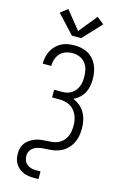

<svg xmlns="http://www.w3.org/2000/svg" viewBox="-170 -1044 840 1328"><g transform="rotate(15 250.0 -380.0)"><path d="M217 -803 94 -935 145 -975 250 -845 355 -975 406 -935 283 -803ZM215 215Q196 215 177 212Q158 209 140.5 201.5Q123 194 108.5 181.5Q94 169 84 153Q74 137 70 118Q66 99 66 80Q66 60 71.5 40Q77 20 89.5 4Q102 -12 119.5 -23.5Q137 -35 156 -42Q175 -49 195 -51.5Q215 -54 235.5 -55Q256 -56 276.5 -58Q297 -60 315.5 -68Q334 -76 349 -90.5Q364 -105 373 -123Q382 -141 385.5 -161.5Q389 -182 389 -202Q389 -222 386 -241Q383 -260 375 -278Q367 -296 354.5 -311.5Q342 -327 325 -336.5Q308 -346 289 -350.5Q270 -355 250 -355H195V-410H250Q268 -410 285 -413.5Q302 -417 317 -426.5Q332 -436 343.5 -450Q355 -464 361.5 -480Q368 -496 370.5 -513.5Q373 -531 373 -549Q373 -549 373 -549.5Q373 -550 373 -550Q373 -576 367 -601.5Q361 -627 344.5 -647.5Q328 -668 303.5 -678Q279 -688 253 -688Q229 -688 205.5 -680Q182 -672 165.5 -654.5Q149 -637 141 -614Q133 -591 133 -567Q133 -566 133 -565Q133 -564 133 -564H72Q72 -565 72 -566Q72 -567 72 -568Q72 -592 77.5 -615Q83 -638 94 -659Q105 -680 122.5 -697Q140 -714 161 -724.5Q182 -735 205.5 -739Q229 -743 253 -743Q278 -743 302.5 -738Q327 -733 349 -721Q371 -709 388 -690Q405 -671 415 -648Q425 -625 429.5 -600.5Q434 -576 434 -551Q434 -525 429.5 -499.5Q425 -474 413 -451.5Q401 -429 381.5 -411.5Q362 -394 339 -383Q365 -373 387.5 -354.5Q410 -336 424 -311Q438 -286 444 -257.5Q450 -229 450 -201Q450 -201 450 -201Q450 -201 450 -201V-200Q450 -183 448 -165.5Q446 -148 441.5 -131.5Q437 -115 429.5 -99Q422 -83 411.5 -69.5Q401 -56 388 -44.5Q375 -33 359.5 -24.5Q344 -16 327.5 -11Q311 -6 293.5 -3.5Q276 -1 259 -0.5Q242 0 224.5 1.5Q207 3 190 7.5Q173 12 158.5 21.5Q144 31 135.5 47Q127 63 127 80Q127 97 133 113Q139 129 152 140Q165 151 181.5 155.5Q198 160 215 160H250V215Z"/></g></svg>

Font: Iosevka SS04 Light
Style: Regular
Weight: 300
Monospace: yes
Designer: Belleve Invis
Foundry: Belleve Invis
Version: Version 19.0.0; ttfautohint (v1.8.4)